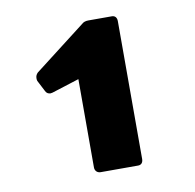

<svg xmlns="http://www.w3.org/2000/svg" viewBox="-58 -831 573 565"><g transform="rotate(-10 228.0 -549.0)"><path d="M199 -326H311C321 -326 326 -333 326 -343V-755C326 -765 321 -772 311 -772H241C233 -772 226 -770 221 -765L68 -647C63 -642 61 -637 61 -631C61 -628 61 -626 62 -623L79 -590C82 -583 88 -580 94 -580C96 -580 98 -581 100 -581L182 -607V-343C182 -333 189 -326 199 -326Z"/></g></svg>

Font: LINE Seed JP App_OTF ExtraBold
Style: Regular
Weight: 800
Designer: LINE & Fontrix & Fontworks
Version: Version 1.013